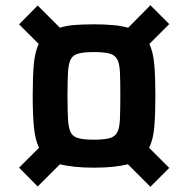

<svg xmlns="http://www.w3.org/2000/svg" viewBox="-20 -711 719 734"><path d="M124 2 53 -70 129 -146Q114 -178 109.5 -227Q105 -276 105 -345Q105 -414 109 -462.5Q113 -511 128 -543L53 -618L124 -690L209 -605Q233 -613 265.5 -615.5Q298 -618 339 -618Q381 -618 413 -615Q445 -612 470 -605L555 -691L627 -619L551 -543Q566 -511 570 -462.5Q574 -414 574 -345Q574 -276 570 -227Q566 -178 550 -146L627 -69L555 3L469 -83Q445 -77 413 -73.5Q381 -70 339 -70Q298 -70 265.5 -73.5Q233 -77 209 -83ZM339 -177Q377 -177 398 -182.5Q419 -188 428 -204.5Q437 -221 438.5 -255Q440 -289 440 -345Q440 -402 438.5 -435Q437 -468 428 -484.5Q419 -501 398 -506.5Q377 -512 339 -512Q302 -512 280.5 -506.5Q259 -501 250.5 -484.5Q242 -468 240 -435Q238 -402 238 -345Q238 -289 240 -255Q242 -221 250.5 -204.5Q259 -188 280.5 -182.5Q302 -177 339 -177Z"/></svg>

Font: Saira Thin SemiBold
Style: Regular
Weight: 600
Version: Version 1.101